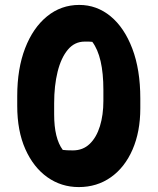

<svg xmlns="http://www.w3.org/2000/svg" viewBox="-20 -740 640 780"><path d="M302 -720Q373 -720 429 -674Q485 -628 517.5 -542.5Q550 -457 550 -340V-300Q550 -205 518.5 -132.5Q487 -60 430.5 -20Q374 20 300 20Q229 20 172.5 -20Q116 -60 83 -134Q50 -208 50 -310V-350Q50 -461 82 -544Q114 -627 171 -673.5Q228 -720 302 -720ZM324 -571Q283 -571 255.5 -538Q228 -505 214 -448.5Q200 -392 200 -320V-275Q200 -178 235 -131Q243 -130 253 -129.5Q263 -129 276 -129Q317 -129 344.5 -155.5Q372 -182 386 -227.5Q400 -273 400 -330V-375Q400 -510 355 -570Q349 -571 341 -571Q333 -571 324 -571Z"/></svg>

Font: Recursive Sn Csl St XBd
Style: Regular
Weight: 800
Version: Version 1.085;hotconv 1.1.0;makeotfexe 2.6.0; ttfautohint (v